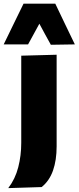

<svg xmlns="http://www.w3.org/2000/svg" viewBox="-60 -794 415 1012"><path d="M-16.5 197.5Q20.5 149 36.2 87.5Q52 26 52 -41.5V-500.5L238.5 -505.5V-22.5Q238.5 50 219.5 104.5Q200.5 159 159.5 192ZM-40.5 -560Q-14 -613.5 11.5 -667Q37 -720 64 -774.5H231.5Q257.5 -720 283 -666.8Q308.5 -613.5 334.5 -560L208 -558Q193 -585 177.8 -612.8Q162.5 -640.5 147.5 -669Q132 -641 117.5 -614Q102.5 -586.5 88 -560Z"/></svg>

Font: Heraclito ExtraBold
Style: Regular
Weight: 800
Designer: Kostas Bartsokas (font) & Cristiano Sobral (main changes)
Foundry: Kostas Bartsokas (font) & Cristiano Sobral (main changes)
Version: Version 1.00;July 8, 2020;FontCreator 13.0.0.2655 64-bit